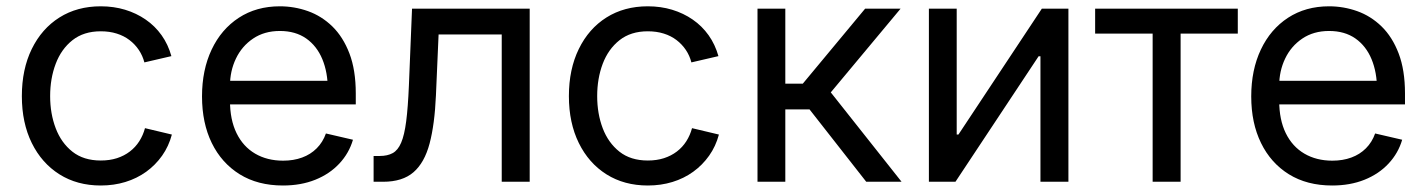

<svg xmlns="http://www.w3.org/2000/svg" viewBox="-20 -568 4457 600"><path d="M294.9 11.7Q221.2 11.7 165.8 -23.2Q110.4 -58.1 79.3 -121.1Q48.3 -184.1 48.3 -267.6Q48.3 -351.6 79.3 -415Q110.4 -478.5 165.8 -513.4Q221.2 -548.3 294.9 -548.3Q335.4 -548.3 370.8 -537.6Q406.2 -526.9 435.3 -506.8Q464.4 -486.8 484.9 -458Q505.4 -429.2 515.6 -392.6L431.2 -373Q425.8 -394 413.8 -411.9Q401.9 -429.7 384.5 -442.9Q367.2 -456.1 344.7 -463.1Q322.3 -470.2 294.9 -470.2Q241.7 -470.2 206.5 -442.4Q171.4 -414.6 154.1 -368.7Q136.7 -322.8 136.7 -267.6Q136.7 -212.9 154.1 -167.2Q171.4 -121.6 206.3 -94Q241.2 -66.4 294.9 -66.4Q322.8 -66.4 345.5 -73.7Q368.2 -81.1 385.7 -94.5Q403.3 -107.9 415.3 -126.7Q427.2 -145.5 433.1 -167.5L517.1 -147.5Q507.3 -110.8 486.6 -81.5Q465.8 -52.2 436.8 -31.2Q407.7 -10.3 371.8 0.7Q335.9 11.7 294.9 11.7Z M864.3 11.7Q785.6 11.7 729 -23.4Q672.4 -58.6 641.8 -121.1Q611.3 -183.6 611.3 -266.6Q611.3 -349.6 641.4 -413.1Q671.4 -476.6 726.3 -512.5Q781.2 -548.3 854.5 -548.3Q899.9 -548.3 942.4 -533.2Q984.9 -518.1 1018.6 -485.4Q1052.2 -452.6 1072 -400.9Q1091.8 -349.1 1091.8 -275.9V-241.7H668V-315.4H1044.9L1004.4 -288.6Q1004.4 -341.8 987.3 -383.1Q970.2 -424.3 936.8 -447.8Q903.3 -471.2 854.5 -471.2Q806.2 -471.2 771 -447.5Q735.8 -423.8 717.3 -385Q698.7 -346.2 698.7 -300.3V-253.4Q698.7 -193.8 719.2 -151.9Q739.7 -109.9 777.3 -87.9Q814.9 -65.9 864.7 -65.9Q897.5 -65.9 924.1 -75.7Q950.7 -85.4 969.7 -104.5Q988.8 -123.5 998.5 -150.9L1083 -131.3Q1070.8 -89.4 1040.5 -56.9Q1010.3 -24.4 965.3 -6.3Q920.4 11.7 864.3 11.7Z M1147.5 0V-80.6H1167Q1190.9 -80.6 1207.3 -89.6Q1223.6 -98.6 1233.6 -122.1Q1243.7 -145.5 1249.3 -188.7Q1254.9 -231.9 1257.8 -300.3L1267.6 -541H1635.3V0H1547.9V-460.4H1350.6L1342.3 -270Q1338.4 -179.7 1322.5 -119.6Q1306.6 -59.6 1272.2 -29.8Q1237.8 0 1177.2 0Z M2004.4 11.7Q1930.7 11.7 1875.2 -23.2Q1819.8 -58.1 1788.8 -121.1Q1757.8 -184.1 1757.8 -267.6Q1757.8 -351.6 1788.8 -415Q1819.8 -478.5 1875.2 -513.4Q1930.7 -548.3 2004.4 -548.3Q2044.9 -548.3 2080.3 -537.6Q2115.7 -526.9 2144.8 -506.8Q2173.8 -486.8 2194.3 -458Q2214.8 -429.2 2225.1 -392.6L2140.6 -373Q2135.3 -394 2123.3 -411.9Q2111.3 -429.7 2094 -442.9Q2076.7 -456.1 2054.2 -463.1Q2031.7 -470.2 2004.4 -470.2Q1951.2 -470.2 1916 -442.4Q1880.9 -414.6 1863.5 -368.7Q1846.2 -322.8 1846.2 -267.6Q1846.2 -212.9 1863.5 -167.2Q1880.9 -121.6 1915.8 -94Q1950.7 -66.4 2004.4 -66.4Q2032.2 -66.4 2054.9 -73.7Q2077.6 -81.1 2095.2 -94.5Q2112.8 -107.9 2124.8 -126.7Q2136.7 -145.5 2142.6 -167.5L2226.6 -147.5Q2216.8 -110.8 2196 -81.5Q2175.3 -52.2 2146.2 -31.2Q2117.2 -10.3 2081.3 0.7Q2045.4 11.7 2004.4 11.7Z M2347.2 0V-541H2434.1V-306.6H2488.8L2683.6 -541H2794.4L2576.2 -279.3L2797.4 0H2687L2509.8 -226.1H2434.1V0Z M3318.8 0H3231.4V-392.1H3225.6L2965.8 0H2882.8V-541H2969.7V-147.5H2975.1L3235.8 -541H3318.8Z M3582 0V-462.9H3402.3V-541H3848.1V-462.9H3669.4V0Z M4143.1 11.7Q4064.5 11.7 4007.8 -23.4Q3951.2 -58.6 3920.7 -121.1Q3890.1 -183.6 3890.1 -266.6Q3890.1 -349.6 3920.2 -413.1Q3950.2 -476.6 4005.1 -512.5Q4060.1 -548.3 4133.3 -548.3Q4178.7 -548.3 4221.2 -533.2Q4263.7 -518.1 4297.4 -485.4Q4331.1 -452.6 4350.8 -400.9Q4370.6 -349.1 4370.6 -275.9V-241.7H3946.8V-315.4H4323.7L4283.2 -288.6Q4283.2 -341.8 4266.1 -383.1Q4249 -424.3 4215.6 -447.8Q4182.1 -471.2 4133.3 -471.2Q4085 -471.2 4049.8 -447.5Q4014.6 -423.8 3996.1 -385Q3977.5 -346.2 3977.5 -300.3V-253.4Q3977.5 -193.8 3998 -151.9Q4018.6 -109.9 4056.2 -87.9Q4093.8 -65.9 4143.6 -65.9Q4176.3 -65.9 4202.9 -75.7Q4229.5 -85.4 4248.5 -104.5Q4267.6 -123.5 4277.3 -150.9L4361.8 -131.3Q4349.6 -89.4 4319.3 -56.9Q4289.1 -24.4 4244.1 -6.3Q4199.2 11.7 4143.1 11.7Z"/></svg>

Font: Inter 17pt
Style: Regular
Weight: 400
Version: Version 4.001;git-66647c0bb